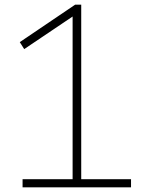

<svg xmlns="http://www.w3.org/2000/svg" viewBox="-20 -805 640 825"><path d="M543 0H77V-35H292V-734L84 -594L65 -624L303 -785H329V-35H543Z"/></svg>

Font: Tanohe Sans ExtraLight
Style: Regular
Weight: 250
Designer: Village Type and Design LLC & Cristiano Sobral
Foundry: Cooper Hewitt Smithsonian Design Museum
Version: Version 1.00;May 30, 2020;FontCreator 12.0.0.2522 64-bit; tt